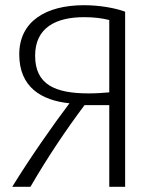

<svg xmlns="http://www.w3.org/2000/svg" viewBox="-20 -718 597 738"><path d="M97 0C165 -117 236 -222 305 -314H400V0H461V-673C424 -687 363 -698 303 -698C155 -698 54 -635 54 -509C54 -383 139 -332 247 -321C184 -238 94 -109 27 0ZM115 -504C115 -613 197 -652 303 -652C342 -652 372 -648 400 -641V-363C378 -361 350 -359 321 -359C193 -359 115 -392 115 -504Z"/></svg>

Font: Repo Light
Style: Regular
Weight: 300
Designer: Stefan Peev
Foundry: Context Ltd
Version: Version 001.502